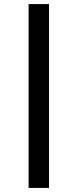

<svg xmlns="http://www.w3.org/2000/svg" viewBox="-20 -820 380 940"><path d="M120 -800H220V100H120Z"/></svg>

Font: Laverick
Style: Regular
Weight: 400
Designer: Daniel Pimley
Foundry: Daniel Pimley
Version: Version 1.000;PS 001.001;hotconv 1.0.56